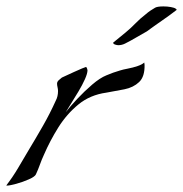

<svg xmlns="http://www.w3.org/2000/svg" viewBox="-29 -572 571 599"><path d="M-7 7Q-7 7 -8 7Q-9 7 -9 6Q11 -20 27.5 -48Q44 -76 60 -103Q83 -141 105 -179.5Q127 -218 145 -258Q152 -271 152 -288Q152 -294 150.5 -300Q149 -306 149 -311Q149 -317 154.5 -322Q160 -327 164 -330Q166 -331 177 -336Q188 -341 202 -347.5Q216 -354 227 -358.5Q238 -363 239 -363Q241 -363 242.5 -358.5Q244 -354 244 -353Q244 -343 236 -325Q228 -307 216 -287Q204 -267 193 -249.5Q182 -232 176 -222Q190 -240 212 -263.5Q234 -287 258.5 -308Q283 -329 303 -337Q324 -346 345 -352Q354 -355 370 -358Q386 -361 400.5 -366Q415 -371 421 -377L422 -370Q423 -333 405 -316Q387 -299 359.5 -293.5Q332 -288 303 -283Q252 -276 215.5 -246Q179 -216 153 -174.5Q127 -133 108 -89Q101 -74 95.5 -58.5Q90 -43 83 -28Q80 -21 61 -12.5Q42 -4 21.5 1.5Q1 7 -7 7ZM340 -431Q336 -431 330 -433Q324 -435 324 -439L362 -470Q379 -484 393.5 -499Q408 -514 425 -527Q433 -534 440.5 -539Q448 -544 455 -548Q462 -552 481 -552Q493 -552 504 -550Q515 -548 519 -545Q522 -544 522 -541Q500 -524 476 -507.5Q452 -491 429 -474Q416 -467 397.5 -456Q379 -445 361 -436Q351 -431 340 -431Z"/></svg>

Font: My Soul
Style: Regular
Weight: 400
Designer: Robert E. Leuschke
Foundry: Robert E. Leuschke
Version: Version 1.010; ttfautohint (v1.8.4.7-5d5b)